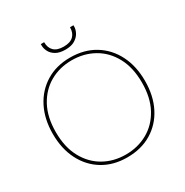

<svg xmlns="http://www.w3.org/2000/svg" viewBox="-198 -1036 1162 1207"><g transform="rotate(-30 382.5 -432.5)"><path d="M381 12Q281 12 206 -33.5Q131 -79 89.5 -160.5Q48 -242 48 -350Q48 -457 89.5 -538.5Q131 -620 206 -666Q281 -712 381 -712Q483 -712 558.5 -666Q634 -620 675.5 -538.5Q717 -457 717 -350Q717 -242 675.5 -160.5Q634 -79 558.5 -33.5Q483 12 381 12ZM382 -8Q470 -8 541 -48Q612 -88 653.5 -164.5Q695 -241 695 -350Q695 -459 653.5 -535.5Q612 -612 541 -652Q470 -692 382 -692Q294 -692 223.5 -652Q153 -612 111.5 -535.5Q70 -459 70 -350Q70 -241 111.5 -164.5Q153 -88 223.5 -48Q294 -8 382 -8ZM383 -769Q340 -769 314 -784.5Q288 -800 276.5 -822.5Q265 -845 265 -867V-877H289Q289 -836 312.5 -813.5Q336 -791 383 -791Q430 -791 453.5 -813.5Q477 -836 477 -877H502V-868Q502 -846 489.5 -823Q477 -800 451 -784.5Q425 -769 383 -769Z"/></g></svg>

Font: DM Sans 20pt Thin
Style: Regular
Weight: 250
Version: Version 4.004;gftools[0.9.30]